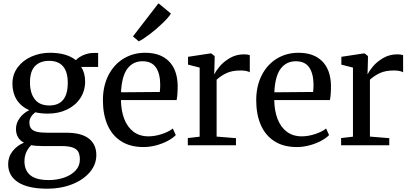

<svg xmlns="http://www.w3.org/2000/svg" viewBox="-20 -882 2491 1166"><path d="M29.5 115Q29.5 70 57.2 35.2Q85 0.5 125.5 -15.5Q77 -41 77 -99Q77 -134.5 99.8 -165.2Q122.5 -196 157.5 -213Q107 -235.5 81.2 -276.8Q55.5 -318 55.5 -373.5Q55.5 -430.5 87.5 -473.2Q119.5 -516 171.8 -538.8Q224 -561.5 283.5 -561.5Q384.5 -561.5 441 -516.5Q448.5 -526 464.8 -536.2Q481 -546.5 502.8 -553.5Q524.5 -560.5 547 -560.5H576V-475.5H473Q484 -459.5 490.5 -436.8Q497 -414 497 -388Q497 -330 467.5 -285.5Q438 -241 386.5 -216.5Q335 -192 270.5 -192Q230 -192 194 -200Q158.5 -172 158.5 -138.5Q158.5 -115 169 -101.5Q179.5 -88 202.5 -82Q225.5 -76 264.5 -76H382Q474 -76 519.5 -40.5Q565 -5 565 59.5Q565 117.5 525 164.2Q485 211 417 237.5Q349 264 267.5 264Q151 264 90.2 225Q29.5 186 29.5 115ZM391.5 -379Q391.5 -446 362.8 -479.2Q334 -512.5 278 -512.5Q224 -512.5 193 -481Q162 -449.5 162 -381.5Q162 -317.5 191 -279.5Q220 -241.5 279.5 -241.5Q391.5 -241.5 391.5 -379ZM465 87.5Q465 59 456 41.2Q447 23.5 422.5 14.2Q398 5 353.5 5H240Q196.5 5 169.5 -0.5Q128.5 40.5 128.5 97Q128.5 153 164.2 182.2Q200 211.5 276.5 211.5Q326.5 211.5 369.8 196.5Q413 181.5 439 153.5Q465 125.5 465 87.5Z M605 -273Q605 -359 638.2 -424.5Q671.5 -490 730 -525.8Q788.5 -561.5 861.5 -561.5Q954 -561.5 1005.2 -510.5Q1056.5 -459.5 1059 -364.5Q1059 -302.5 1052.5 -274.5H714.5Q715.5 -209.5 734.5 -159.8Q753.5 -110 790.8 -82Q828 -54 881.5 -54Q921 -54 963.2 -68Q1005.5 -82 1029.5 -101.5L1047.5 -61.5Q1029.5 -43 998 -26.2Q966.5 -9.5 928 0.8Q889.5 11 851 11Q770.5 11 715.2 -24.5Q660 -60 632.5 -124Q605 -188 605 -273ZM950.5 -323.5Q953 -347 953 -368Q952.5 -435 926.8 -472.5Q901 -510 845.5 -510Q787.5 -510 753.5 -464.8Q719.5 -419.5 715 -321.5ZM822 -631.5 787.5 -661 942.5 -862 1018 -799.5Q1003.5 -776 967 -740.8Q930.5 -705.5 889.8 -674.5Q849 -643.5 823.5 -631.5Z M1120.5 0V-43.5L1192.5 -52V-471.5L1122 -489.5V-537L1257 -557.5H1263.5L1283.5 -541.5V-520L1281 -432.5L1283.5 -433.5Q1292 -452.5 1315.2 -480Q1338.5 -507.5 1376.5 -529.8Q1414.5 -552 1462 -552Q1483 -552 1497 -547V-443Q1490.5 -447.5 1476 -450.8Q1461.5 -454 1441.5 -454Q1390.5 -454 1356.8 -438.5Q1323 -423 1295.5 -398V-52.5L1413 -43V0Z M1536 -273Q1536 -359 1569.2 -424.5Q1602.5 -490 1661 -525.8Q1719.5 -561.5 1792.5 -561.5Q1885 -561.5 1936.2 -510.5Q1987.5 -459.5 1990 -364.5Q1990 -302.5 1983.5 -274.5H1645.5Q1646.5 -209.5 1665.5 -159.8Q1684.5 -110 1721.8 -82Q1759 -54 1812.5 -54Q1852 -54 1894.2 -68Q1936.5 -82 1960.5 -101.5L1978.5 -61.5Q1960.5 -43 1929 -26.2Q1897.5 -9.5 1859 0.8Q1820.5 11 1782 11Q1701.5 11 1646.2 -24.5Q1591 -60 1563.5 -124Q1536 -188 1536 -273ZM1881.5 -323.5Q1884 -347 1884 -368Q1883.5 -435 1857.8 -472.5Q1832 -510 1776.5 -510Q1718.5 -510 1684.5 -464.8Q1650.5 -419.5 1646 -321.5Z M2051.5 0V-43.5L2123.5 -52V-471.5L2053 -489.5V-537L2188 -557.5H2194.5L2214.5 -541.5V-520L2212 -432.5L2214.5 -433.5Q2223 -452.5 2246.2 -480Q2269.5 -507.5 2307.5 -529.8Q2345.5 -552 2393 -552Q2414 -552 2428 -547V-443Q2421.5 -447.5 2407 -450.8Q2392.5 -454 2372.5 -454Q2321.5 -454 2287.8 -438.5Q2254 -423 2226.5 -398V-52.5L2344 -43V0Z"/></svg>

Font: Merriweather 12pt
Style: Regular
Weight: 400
Designer: Eben Sorkin
Foundry: Eben Sorkin
Version: Version 2.100